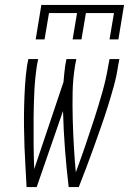

<svg xmlns="http://www.w3.org/2000/svg" viewBox="-20 -760 540 780"><path d="M125 -600 148 -740H484L461 -600H425L443 -707H329L311 -600H275L293 -707H179L161 -600ZM88 0Q86 -41 83.5 -81.5Q81 -122 79.5 -163Q78 -204 77.5 -245Q77 -286 78 -327.5Q79 -369 81.5 -410.5Q84 -452 90 -494L95 -520H135L130 -494Q122 -441 119.5 -388Q117 -335 116.5 -282.5Q116 -230 116.5 -177.5Q117 -125 119 -73L238 -427Q239 -444 241 -460.5Q243 -477 245 -494L250 -520H290L285 -494Q276 -439 275 -384Q274 -329 275.5 -275Q277 -221 280 -167Q283 -113 288 -60Q308 -114 326.5 -168Q345 -222 362.5 -276Q380 -330 395.5 -384.5Q411 -439 420 -494L425 -520H465L460 -494Q454 -452 442.5 -410.5Q431 -369 418 -327.5Q405 -286 390.5 -245Q376 -204 361.5 -163Q347 -122 331.5 -81.5Q316 -41 300 0H259Q250 -76 244 -153.5Q238 -231 236 -309L129 0Z"/></svg>

Font: Iosevka SS18 Extralight
Style: Italic
Weight: 200
Italic angle: -9°
Monospace: yes
Designer: Belleve Invis
Foundry: Belleve Invis
Version: Version 25.1.1; ttfautohint (v1.8.4)